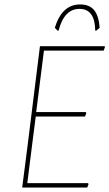

<svg xmlns="http://www.w3.org/2000/svg" viewBox="-20 -845 493 865"><path d="M239 -707 227 -720Q259 -825 341 -825Q383 -825 404 -799.5Q425 -774 429 -720L414 -707H409Q408 -805 338 -805Q269 -805 244 -707ZM376 -20 379 -16 373 0H80L105 -195L160 -637H451L453 -633L447 -617H178L143 -340H366L369 -336L363 -320H141L125 -195L103 -20Z"/></svg>

Font: Alegreya Sans SC Thin
Style: Italic
Weight: 100
Italic angle: -7°
Designer: Juan Pablo del Peral
Foundry: Huerta Tipografica
Version: Version 2.007